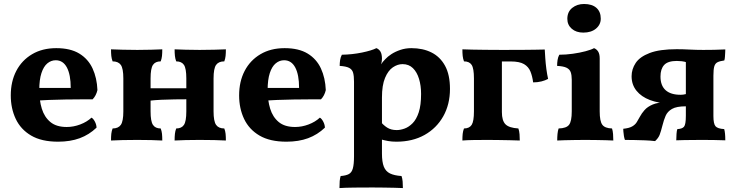

<svg xmlns="http://www.w3.org/2000/svg" viewBox="-20 -712 3744 977"><path d="M275.5 9Q191.4 9 138.4 -22.2Q85.4 -53.4 60.1 -106.9Q34.8 -160.3 34.8 -226.4Q34.8 -297.2 62.9 -351.2Q91 -405.2 143.3 -436.1Q195.5 -467 266.3 -467Q338.1 -467 383.4 -439.5Q428.6 -412 451 -363.7Q473.3 -315.4 475.8 -253.7Q469.2 -224.9 451.4 -206.7Q426 -206.7 389.9 -206.4Q353.8 -206.2 312.4 -205.7Q271 -205.2 228.6 -203.4Q186.2 -201.6 147.8 -199.1V-264.7H339.9Q339.9 -331.8 320.4 -368.6Q300.8 -405.4 263.6 -405.4Q240.1 -405.4 221 -389.6Q201.9 -373.8 190.9 -340.2Q179.8 -306.6 179.8 -252.6Q179.8 -201.5 192.8 -158.9Q205.8 -116.4 236.3 -91.1Q266.7 -65.8 319.5 -65.8Q354.1 -65.8 388.2 -78.7Q422.3 -91.6 445.7 -113.4Q455.3 -107.8 463 -92.8Q470.8 -77.8 471.3 -62.5Q433.6 -26.4 385.7 -8.7Q337.8 9 275.5 9Z M868.5 3Q868.5 -16.7 870.1 -31.2Q871.6 -45.6 876.7 -58.3Q904 -58.3 916.1 -76.6Q928.1 -94.8 928.1 -145.3V-312.7Q928.1 -363.7 916.1 -381.7Q904 -399.7 876.7 -399.7Q871.6 -412.9 870.1 -427.3Q868.5 -441.7 868.5 -461Q890.5 -460 925 -459Q959.4 -458 995.6 -458Q1033.9 -458 1070.4 -459Q1106.9 -460 1129.4 -461Q1129.4 -441.7 1127.9 -427.3Q1126.4 -412.9 1121.3 -399.7Q1092.4 -399.7 1079.6 -381.7Q1066.7 -363.7 1066.7 -312.7V-145.3Q1066.7 -94.8 1079.6 -76.6Q1092.4 -58.3 1121.3 -58.3Q1126.4 -45.6 1127.9 -31.2Q1129.4 -16.7 1129.4 3Q1106.9 1.5 1070.4 0.8Q1033.9 0 995.6 0Q959.4 0 925 0.8Q890.5 1.5 868.5 3ZM544.9 3Q544.9 -16.7 546.4 -31.2Q548 -45.6 553 -58.3Q581.9 -58.3 594.8 -76.6Q607.6 -94.8 607.6 -145.3V-312.7Q607.6 -363.7 594.8 -381.7Q581.9 -399.7 553 -399.7Q548 -412.9 546.4 -427.3Q544.9 -441.7 544.9 -461Q567.9 -460 604.5 -459Q641 -458 678.8 -458Q714.9 -458 749.6 -459Q784.3 -460 805.8 -461Q805.8 -441.7 804.3 -427.3Q802.8 -412.9 797.7 -399.7Q770.4 -399.7 758.3 -381.7Q746.2 -363.7 746.2 -312.7V-145.3Q746.2 -94.8 758.3 -76.6Q770.4 -58.3 797.7 -58.3Q802.8 -45.6 804.3 -31.2Q805.8 -16.7 805.8 3Q784.3 1.5 749.6 0.8Q714.9 0 678.8 0Q641 0 604.5 0.8Q567.9 1.5 544.9 3ZM741.7 -199.7V-262.9H932.7V-206.8Q904.2 -206.8 869.5 -206.3Q834.8 -205.8 801.2 -204.3Q767.6 -202.7 741.7 -199.7Z M1437.5 9Q1353.4 9 1300.4 -22.2Q1247.4 -53.4 1222.1 -106.9Q1196.8 -160.3 1196.8 -226.4Q1196.8 -297.2 1224.9 -351.2Q1253 -405.2 1305.3 -436.1Q1357.5 -467 1428.3 -467Q1500.1 -467 1545.4 -439.5Q1590.6 -412 1613 -363.7Q1635.3 -315.4 1637.8 -253.7Q1631.2 -224.9 1613.4 -206.7Q1588 -206.7 1551.9 -206.4Q1515.8 -206.2 1474.4 -205.7Q1433 -205.2 1390.6 -203.4Q1348.2 -201.6 1309.8 -199.1V-264.7H1501.9Q1501.9 -331.8 1482.4 -368.6Q1462.8 -405.4 1425.6 -405.4Q1402.1 -405.4 1383 -389.6Q1363.9 -373.8 1352.9 -340.2Q1341.8 -306.6 1341.8 -252.6Q1341.8 -201.5 1354.8 -158.9Q1367.8 -116.4 1398.3 -91.1Q1428.7 -65.8 1481.5 -65.8Q1516.1 -65.8 1550.2 -78.7Q1584.3 -91.6 1607.7 -113.4Q1617.3 -107.8 1625 -92.8Q1632.8 -77.8 1633.3 -62.5Q1595.6 -26.4 1547.7 -8.7Q1499.8 9 1437.5 9Z M1707.4 245Q1707.4 224.2 1708.6 209.5Q1709.9 194.9 1713.4 183.7Q1740.4 181.7 1755.2 173.7Q1769.9 165.7 1775.6 144.6Q1781.4 123.5 1781.4 83.7V-296.3Q1781.4 -325 1776.9 -341.5Q1772.4 -358.1 1757 -366.4Q1741.5 -374.6 1708.5 -376.7Q1708.5 -391.9 1710.7 -406.6Q1713 -421.3 1719.6 -433.5Q1773 -434.5 1822.4 -444.7Q1871.8 -455 1895.3 -467Q1908.5 -461.9 1916.1 -449.3Q1923.6 -436.6 1923.6 -412.6Q1923.6 -398.4 1918.2 -380.5Q1912.7 -362.7 1902.7 -337L1923.6 -316.4V68.9Q1923.6 111.9 1933.1 136Q1942.7 160 1964.5 170.6Q1986.3 181.2 2023.1 183.7Q2027.6 195.9 2028.9 212.1Q2030.1 228.4 2030.1 245Q2013.1 244 1987.3 243.5Q1961.6 243 1932.9 242.5Q1904.1 242 1875.9 242Q1831 242 1783.1 242.5Q1735.2 243 1707.4 245ZM1996.7 9Q1973.9 9 1954.8 5.6Q1935.6 2.1 1912.7 -4.3V-97.5Q1930.1 -75.4 1950 -62.8Q1969.8 -50.1 1998.6 -50.1Q2017.5 -50.1 2038.8 -57.8Q2060.2 -65.5 2079.5 -84.9Q2098.9 -104.4 2110.8 -140.5Q2122.7 -176.7 2122.7 -234.1Q2122.7 -276.1 2112.3 -310.4Q2102 -344.8 2081.2 -365.2Q2060.4 -385.7 2028.4 -385.7Q2003.1 -385.7 1979 -369.3Q1954.9 -352.9 1939.3 -315.6Q1923.6 -278.3 1923.6 -215.6L1884.7 -318.5Q1900.8 -357.3 1914.8 -378.7Q1928.7 -400.1 1941 -411.3Q1952.1 -423.7 1971.6 -436.5Q1991.1 -449.3 2017.3 -458.1Q2043.4 -467 2073.3 -467Q2131.8 -467 2175.6 -445Q2219.5 -423.1 2244.6 -377.4Q2269.7 -331.7 2269.7 -259.7Q2269.7 -181 2235.6 -120.3Q2201.4 -59.5 2140.2 -25.2Q2079 9 1996.7 9Z M2332.9 3Q2332.9 -16.7 2334.4 -31.2Q2336 -45.6 2341 -58.3Q2368.4 -58.3 2380.1 -76.6Q2391.7 -94.8 2391.7 -145.3V-312.7Q2391.7 -363.7 2380.1 -381.7Q2368.4 -399.7 2341 -399.7Q2336 -412.9 2334.4 -427.3Q2332.9 -441.7 2332.9 -461Q2353.9 -460 2382.9 -459.5Q2412 -459 2449.6 -458.5Q2487.3 -458 2533.9 -458V-141.6Q2533.9 -98.1 2552 -79.7Q2570 -61.3 2617.8 -58.3Q2622.4 -45.6 2623.7 -28.8Q2624.9 -12.1 2624.9 3Q2602.8 2 2574.2 1.5Q2545.6 1 2516.8 0.5Q2488 0 2462.8 0Q2425.5 0 2390.5 0.5Q2355.4 1 2332.9 3ZM2692.9 -292.8Q2688.9 -324.2 2679.1 -348.2Q2669.4 -372.2 2646.5 -385.8Q2623.5 -399.3 2578.8 -399.3H2502.5L2527.3 -458Q2589.3 -458 2631.6 -458.2Q2673.8 -458.5 2702.5 -459Q2731.3 -459.5 2752 -460Q2753 -443 2754.7 -416Q2756.5 -389 2760.2 -360.9Q2764 -332.8 2769 -310.5Q2755.3 -302.9 2735.5 -297.8Q2715.7 -292.8 2692.9 -292.8Z M2815.4 3Q2815.4 -14.8 2816.9 -30.5Q2818.4 -46.2 2822.5 -58.3Q2862.5 -59.3 2875.9 -77.3Q2889.4 -95.3 2889.4 -145.3V-306.2Q2889.4 -329.7 2884.1 -344.7Q2878.8 -359.6 2862.8 -367.4Q2846.8 -375.1 2814.9 -376.7Q2814.9 -391.9 2817.2 -406.6Q2819.4 -421.3 2826 -433.5Q2859.3 -433.5 2894.9 -438.5Q2930.5 -443.5 2959.6 -451.3Q2988.7 -459 3002.8 -467Q3016 -461.9 3023.8 -449.5Q3031.6 -437.1 3031.6 -414.5V-145.3Q3031.6 -95.3 3044.9 -77.3Q3058.1 -59.3 3094.3 -58.3Q3098.3 -46.2 3099.6 -29.8Q3100.8 -13.4 3100.8 3Q3086.4 2 3063.3 1.5Q3040.1 1 3013 0.5Q2985.9 0 2958.6 0Q2931.8 0 2903.9 0.5Q2876.1 1 2853 1.5Q2829.8 2 2815.4 3ZM2948.3 -546.1Q2911.8 -546.1 2889.4 -565.7Q2866.9 -585.3 2866.9 -616.1Q2866.9 -651.9 2891.7 -671.8Q2916.4 -691.7 2952 -691.7Q2992.6 -691.7 3014.8 -672.1Q3037 -652.5 3037 -617.1Q3037 -586.8 3012.8 -566.4Q2988.5 -546.1 2948.3 -546.1Z M3421.2 2Q3421.2 -13.7 3422.5 -30.9Q3423.7 -48.1 3426.7 -55.1Q3451 -56.1 3460.5 -67.1Q3470 -78 3470 -123V-429.3L3476 -394.3Q3462.7 -398.9 3449.3 -400.4Q3435.9 -401.9 3424 -401.9Q3378.5 -401.9 3359.7 -381.5Q3340.9 -361.1 3340.9 -322.7Q3340.9 -276.4 3367.1 -253Q3393.2 -229.7 3442.8 -229.7Q3449.7 -229.7 3455.6 -230.4Q3461.5 -231.1 3470 -233.2V-185H3386.5Q3330.8 -186.5 3287.2 -203Q3243.6 -219.5 3218.7 -250.4Q3193.9 -281.2 3193.9 -323.9Q3193.9 -360 3214.7 -391.6Q3235.6 -423.1 3286 -442.3Q3336.4 -461.6 3423.4 -461.6Q3454.3 -461.6 3488.4 -459.8Q3522.5 -458 3558.7 -458Q3581.7 -458 3613 -458.5Q3644.2 -459 3670.7 -460.5Q3670.7 -456 3670.2 -445.4Q3669.7 -434.8 3668.9 -423.4Q3668.2 -411.9 3665.7 -404.4Q3643.1 -401.3 3631.1 -395.3Q3619.1 -389.3 3614.7 -374.2Q3610.2 -359.2 3610.2 -326.9V-121.6Q3610.2 -82.1 3620.9 -69.6Q3631.6 -57.1 3665.1 -55.1Q3670.7 -36.5 3670.7 2Q3645 1 3613.6 0.5Q3582.2 0 3555.8 0Q3537.6 0 3512.1 0.3Q3486.5 0.5 3462.1 0.8Q3437.7 1 3421.2 2ZM3313.4 6Q3288.7 3 3260.8 2Q3233 1 3206.7 0.5Q3180.4 0 3160 0Q3157 -7.6 3154.9 -19.7Q3152.9 -31.9 3152.1 -42.8Q3151.4 -53.7 3151.4 -56.7Q3181.3 -59.7 3196.7 -68.6Q3212.2 -77.4 3220.2 -90.5Q3228.3 -103.6 3235.8 -117.6Q3244.9 -135 3259.8 -151.9Q3274.7 -168.8 3301.4 -180.2Q3328.2 -191.6 3371.8 -191.6H3470V-171Q3422.4 -171 3399.5 -157.7Q3376.5 -144.5 3367 -122.6Q3357.6 -100.6 3351.2 -74.7Q3343.2 -42.9 3336.7 -26.1Q3330.2 -9.4 3313.4 6Z"/></svg>

Font: Vollkorn
Style: Regular
Weight: 400
Designer: Friedrich Althausen
Foundry: Friedrich Althausen
Version: Version 5.001